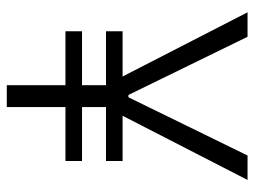

<svg xmlns="http://www.w3.org/2000/svg" viewBox="-114 -654 767 580"><g transform="rotate(90 270.0 -363.5)"><path d="M90.6 -727.3 266.3 -367.5H273.4L449.2 -727.3H523.1L329.2 -349.8H465.9V-299.7H302.9V-227.3H465.9V-177.2H302.9V0H236.9V-177.2H73.9V-227.3H236.9V-299.7H73.9V-349.8H210.6L16.7 -727.3Z"/></g></svg>

Font: Inter UI Light
Style: Regular
Weight: 300
Designer: Rasmus Andersson
Foundry: rsms
Version: 3.2;8d6f07862